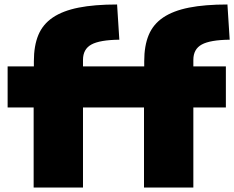

<svg xmlns="http://www.w3.org/2000/svg" viewBox="-20 -836 1044 856"><path d="M622 -357H350V0H130V-357H14V-540H131V-563Q131 -632 151 -680Q171 -728 215.5 -758Q260 -788 330.5 -802Q401 -816 502 -816L512 -659Q425 -658 387.5 -637.5Q350 -617 350 -569V-540H623V-563Q623 -632 643 -680Q663 -728 707.5 -758Q752 -788 822.5 -802Q893 -816 994 -816L1004 -659Q917 -658 879.5 -637.5Q842 -617 842 -569V-540H987V-357H842V0H622Z"/></svg>

Font: Encode Sans Normal
Style: Black
Weight: 900
Designer: Pablo Impallari, Andres Torresi
Foundry: Pablo Impallari, Andres Torresi
Version: Version 1.000; ttfautohint (v1.00) -l 8 -r 50 -G 200 -x 14 -